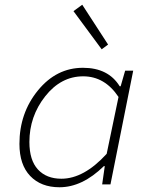

<svg xmlns="http://www.w3.org/2000/svg" viewBox="-20 -778 640 810"><path d="M231 12Q153 12 107.5 -35.5Q62 -83 62 -171Q62 -301 140 -396.5Q218 -492 330 -492Q437 -492 485 -414H489L508 -480H542L446 0H411L422 -77H418Q327 12 231 12ZM239 -24Q334 -24 430 -129L480 -369Q422 -456 331 -456Q237 -456 170.5 -371.5Q104 -287 104 -179Q104 -102 140 -63Q176 -24 239 -24ZM409 -570 290 -731 327 -758 436 -590Z"/></svg>

Font: TypoPRO Source Code Pro
Style: Italic
Weight: 300
Italic angle: -11°
Monospace: yes
Designer: Paul D. Hunt, Teo Tuominen
Foundry: Adobe Systems Incorporated
Version: Version 1.030;PS 1.0;hotconv 1.0.84;makeotf.lib2.5.63406